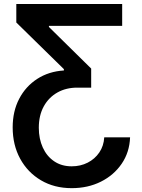

<svg xmlns="http://www.w3.org/2000/svg" viewBox="-20 -748 727 983"><path d="M646 -44.9Q643.1 31.7 603 90.3Q563 148.9 496.6 182.1Q430.2 215.3 347.2 215.3Q257.8 215.3 189.7 175Q121.6 134.8 83.3 64.7Q44.9 -5.4 44.9 -95.7Q44.9 -178.2 78.1 -241.9Q111.3 -305.7 170.4 -344Q229.5 -382.3 307.1 -387.2V-394L63.5 -632.8V-727.5H605.5V-615.7H230.5V-609.9L446.8 -397V-299.3H377.4Q319.3 -299.8 274.4 -274.7Q229.5 -249.5 204.1 -203.4Q178.7 -157.2 178.7 -93.8Q178.7 -37.6 199 7.1Q219.2 51.8 257.1 77.6Q294.9 103.5 347.2 103.5Q392.1 103.5 429 84.7Q465.8 65.9 488.5 32.5Q511.2 -1 513.7 -44.9Z"/></svg>

Font: Inter SemiBold
Style: Regular
Weight: 600
Designer: Rasmus Andersson
Foundry: rsms
Version: Version 4.001;git-9221beed3